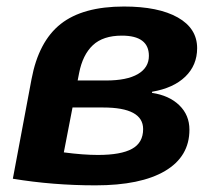

<svg xmlns="http://www.w3.org/2000/svg" viewBox="-20 -553 644 583"><path d="M578.6 -406.7Q578.6 -355 542.7 -320.3Q506.8 -285.6 441.9 -274.4L441.4 -271Q493.7 -263.2 524.4 -233.4Q555.2 -203.6 555.2 -159.2Q555.2 -77.6 481.2 -33.9Q407.2 9.8 270 9.8Q140.6 9.8 19 -10.3L75.7 -312.5Q97.2 -427.2 164.3 -480.2Q231.4 -533.2 356.4 -533.2Q460.9 -533.2 519.8 -500Q578.6 -466.8 578.6 -406.7ZM302.2 -308.6Q365.2 -308.6 398.7 -328.1Q432.1 -347.7 432.1 -383.3Q432.1 -414.1 411.6 -429.4Q391.1 -444.8 350.1 -444.8Q293 -444.8 262 -415.8Q231 -386.7 220.2 -331.1L215.8 -308.6ZM173.8 -90.3Q232.9 -82.5 277.3 -82.5Q347.2 -82.5 380.9 -101.1Q414.6 -119.6 414.6 -161.1Q414.6 -193.8 384.3 -210.2Q354 -226.6 293 -226.6H200.2Z"/></svg>

Font: Arimo
Style: Italic
Weight: 400
Italic angle: -12°
Designer: Steve Matteson
Foundry: Monotype Imaging Inc.
Version: Version 1.33